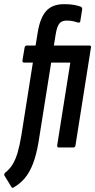

<svg xmlns="http://www.w3.org/2000/svg" viewBox="-56 -709 457 923"><path d="M190 -408 134 -56Q125 8 110.5 55Q96 102 72.5 135.5Q49 169 10 192Q3 197 -1 190L-34 136Q-38 129 -32 122Q-10 105 4.5 81.5Q19 58 29 23.5Q39 -11 47 -60L102 -408H61Q50 -408 52 -419L62 -479Q64 -490 72 -490H115L125 -551Q136 -622 165.5 -655.5Q195 -689 252 -689Q282 -689 302 -685Q322 -681 332 -677Q340 -673 339 -664L330 -607Q329 -598 318 -601Q309 -604 296 -607Q283 -610 264 -610Q241 -610 229.5 -596Q218 -582 212 -546L203 -490H374Q378 -490 380.5 -487.5Q383 -485 381 -479L307 -11Q306 0 296 0H226Q218 0 219 -11L282 -408Z"/></svg>

Font: Sofia Sans Extra Condensed SemiBold
Style: Italic
Weight: 600
Italic angle: -9°
Designer: Botio Nikoltchev, Ani Petrova
Foundry: lettersoup
Version: Version 4.101